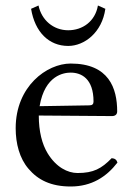

<svg xmlns="http://www.w3.org/2000/svg" viewBox="-20 -668 487 698"><path d="M386 -93C349 -55 320 -39 262 -39C226 -39 184 -60 153 -111C133 -144 121 -190 121 -248L387 -246C399 -246 406 -252 406 -263C406 -347 376 -437 237 -437C150 -437 37 -354 37 -202C37 -146 51 -92 84 -54C118 -14 165 10 237 10C313 10 367 -25 407 -77C404 -87 398 -92 386 -93ZM124 -282C143 -395 213 -404 237 -404C275 -404 320 -383 320 -299C320 -290 316 -285 305 -285ZM120 -648 93 -636C107 -551 158 -501 228 -501C287 -501 351 -550 363 -636L336 -648C326 -590 280 -558 228 -558C174 -558 131 -595 120 -648Z"/></svg>

Font: Libertinus Serif
Style: Regular
Weight: 400
Designer: Philipp H. Poll, Khaled Hosny
Foundry: Caleb Maclennan
Version: Version 7.050;RELEASE